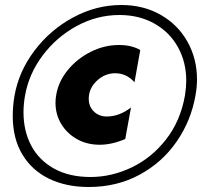

<svg xmlns="http://www.w3.org/2000/svg" viewBox="-20 -734 809 768"><path d="M31 -270Q31 -180 69.5 -116Q108 -52 176.5 -19Q245 14 335 14Q448 14 539 -35.5Q630 -85 687.5 -169Q745 -253 762 -353Q768 -386 768 -416Q768 -499 730 -567Q692 -635 623 -674.5Q554 -714 465 -714Q365 -714 273 -664.5Q181 -615 118 -531.5Q55 -448 38 -351Q31 -310 31 -270ZM342 -26Q257 -26 196.5 -59.5Q136 -93 105 -151.5Q74 -210 74 -285Q74 -317 80 -351Q95 -438 150.5 -512Q206 -586 287 -630Q368 -674 458 -674Q537 -674 598 -639.5Q659 -605 692 -545Q725 -485 725 -411Q725 -386 720 -353Q702 -250 644 -176Q586 -102 506 -64Q426 -26 342 -26ZM407 -268Q376 -268 355.5 -288Q335 -308 335 -339Q335 -380 367 -410.5Q399 -441 441 -441Q486 -441 518 -405L541 -534Q506 -554 456 -554Q397 -554 342.5 -526.5Q288 -499 251 -453.5Q214 -408 205 -355Q202 -339 202 -323Q202 -276 225 -238Q248 -200 288 -177.5Q328 -155 379 -155Q427 -155 481 -178L504 -304Q457 -268 407 -268Z"/></svg>

Font: Geom Black
Style: Bold Italic
Weight: 900
Italic angle: -10°
Version: Version 1.102